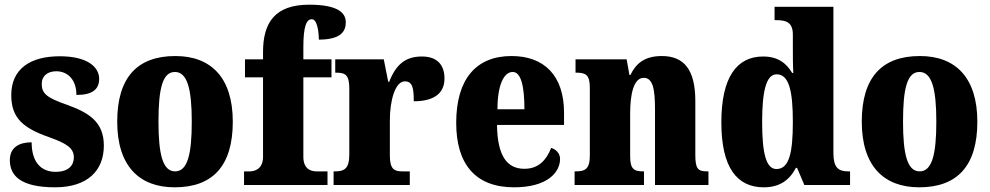

<svg xmlns="http://www.w3.org/2000/svg" viewBox="-20 -789 4225 819"><path d="M215 10C353 10 423 -61 423 -168C423 -270 358 -309 263 -343C180 -372 158 -390 158 -431C158 -466 184 -485 220 -485C268 -485 306 -450 306 -384C373 -384 403 -407 403 -453C403 -501 356 -549 235 -549C110 -549 28 -496 28 -383C28 -284 81 -242 189 -204C261 -178 295 -159 295 -118C295 -85 274 -56 217 -56C158 -56 115 -94 115 -182C64 -182 22 -162 22 -106C22 -41 66 10 215 10Z M725 10C888 10 973 -82 973 -270C973 -458 880 -550 728 -550C565 -550 480 -458 480 -270C480 -82 573 10 725 10ZM727 -58C674 -58 656 -131 656 -270C656 -410 673 -482 726 -482C779 -482 798 -410 798 -270C798 -131 780 -58 727 -58Z M1021 0H1377V-58H1330C1310 -58 1274 -65 1274 -120V-459H1394V-536H1274V-589C1274 -679 1288 -707 1310 -707C1334 -707 1340 -650 1340 -620C1435 -620 1455 -656 1455 -694C1455 -729 1430 -769 1299 -769C1154 -769 1102 -694 1102 -567V-536H1025V-459H1102V-120C1102 -65 1062 -58 1046 -58H1021Z M1403 0H1728V-58H1696C1663 -58 1643 -66 1643 -125V-277C1643 -358 1665 -442 1707 -442C1740 -442 1745 -412 1745 -357C1823 -357 1876 -385 1876 -454C1876 -508 1849 -548 1780 -548C1711 -548 1670 -516 1640 -440H1636L1617 -536H1410V-479H1414C1453 -479 1470 -470 1470 -411V-130C1470 -67 1447 -58 1407 -58H1403Z M2173 10C2315 10 2369 -54 2369 -111C2369 -135 2352 -152 2331 -158C2311 -107 2278 -69 2217 -69C2141 -69 2102 -126 2100 -256H2386V-308C2386 -467 2301 -550 2162 -550C2012 -550 1926 -453 1926 -265C1926 -91 2006 10 2173 10ZM2217 -323H2102C2102 -426 2129 -482 2167 -482C2202 -482 2217 -423 2217 -323Z M2431 0H2727V-58H2724C2685 -58 2668 -67 2668 -122V-305C2668 -384 2682 -457 2726 -457C2765 -457 2774 -408 2774 -323V0H3002V-58H2998C2958 -58 2946 -67 2946 -128V-358C2946 -493 2897 -550 2803 -550C2725 -550 2691 -514 2669 -469H2665L2653 -536H2435V-479H2439C2478 -479 2496 -470 2496 -415V-125C2496 -67 2475 -58 2435 -58H2431Z M3238 10C3306 10 3348 -21 3375 -73H3380L3411 0H3606V-58H3598C3555 -58 3535 -75 3535 -137V-760H3284V-703H3292C3330 -703 3362 -696 3362 -642V-590C3362 -551 3362 -508 3364 -478H3359C3335 -518 3300 -548 3235 -548C3123 -548 3057 -460 3057 -267C3057 -75 3123 10 3238 10ZM3292 -68C3248 -68 3231 -135 3231 -268C3231 -400 3248 -472 3293 -472C3346 -472 3362 -400 3362 -269C3362 -136 3346 -68 3292 -68Z M3901 10C4064 10 4149 -82 4149 -270C4149 -458 4056 -550 3904 -550C3741 -550 3656 -458 3656 -270C3656 -82 3749 10 3901 10ZM3903 -58C3850 -58 3832 -131 3832 -270C3832 -410 3849 -482 3902 -482C3955 -482 3974 -410 3974 -270C3974 -131 3956 -58 3903 -58Z"/></svg>

Font: Noto Serif Bengali Condensed Black
Style: Regular
Weight: 900
Width: 3
Designer: Juan Bruce, Universal Thirst, Indian Type Foundry and the Monotype Design Team.
Foundry: Monotype Imaging Inc.
Version: Version 2.003